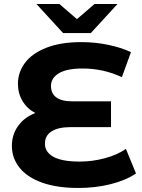

<svg xmlns="http://www.w3.org/2000/svg" viewBox="-20 -921 707 953"><path d="M655 -60Q605 -26 529.5 -7Q454 12 369 12Q263 12 189 -14.5Q115 -41 77 -88.5Q39 -136 39 -197Q39 -253 70 -296Q101 -339 155 -360Q114 -382 91.5 -420Q69 -458 69 -505Q69 -562 104 -609Q139 -656 210 -684Q281 -712 384 -712Q452 -712 517 -698.5Q582 -685 630 -662L585 -538Q493 -581 390 -581Q312 -581 272.5 -557.5Q233 -534 233 -494Q233 -457 259.5 -437.5Q286 -418 340 -418H531V-290H330Q269 -290 236 -269Q203 -248 203 -208Q203 -166 245.5 -142.5Q288 -119 376 -119Q438 -119 500 -135.5Q562 -152 605 -182ZM563 -901 431 -757H293L161 -901H275L362 -826L449 -901Z"/></svg>

Font: Montserrat Alternates
Style: Bold
Weight: 700
Designer: Julieta Ulanovsky
Foundry: Julieta Ulanovsky
Version: Version 7.200